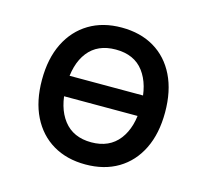

<svg xmlns="http://www.w3.org/2000/svg" viewBox="-83 -618 782 725"><g transform="rotate(15 308.0 -255.5)"><path d="M121.5 -216V-296H494.5V-216ZM308 12Q235 12 181 -20Q127 -52 97.2 -111.8Q67.5 -171.5 67.5 -255Q67.5 -338 97.2 -398Q127 -458 181 -490.5Q235 -523 308 -523Q381.5 -523 435.5 -491Q489.5 -459 519 -399Q548.5 -339 548.5 -255.5Q548.5 -172.5 519 -112.5Q489.5 -52.5 435.5 -20.2Q381.5 12 308 12ZM308 -74.5Q378.5 -74.5 416.2 -123.2Q454 -172 454 -255.5Q454 -339 417.2 -388Q380.5 -437 308 -437Q237 -437 199.5 -389Q162 -341 162 -255Q162 -172 199.5 -123.2Q237 -74.5 308 -74.5Z"/></g></svg>

Font: Overpass Mono Medium
Style: Regular
Weight: 500
Monospace: yes
Designer: Delve Withrington, Dave Bailey
Foundry: Delve Fonts LLC
Version: Version 4.000